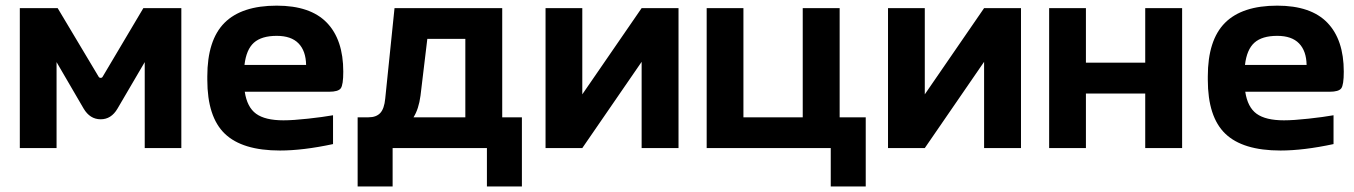

<svg xmlns="http://www.w3.org/2000/svg" viewBox="-20 -529 4838 686"><path d="M50.8 -500H186L333 -253.9Q335.4 -250.5 340.1 -250.7Q344.7 -251 346.2 -253.9L492.2 -500H627.9V0H497.1V-307.1L399.9 -141.1Q377.4 -102.5 339.4 -102.8Q301.3 -103 278.8 -141.1L182.1 -307.1V0H50.8Z M1206.5 -272.9Q1206.5 -225.6 1197.5 -213.4Q1188.5 -201.2 1155.8 -201.2H854.5Q862.8 -146 895 -122.6Q927.2 -99.1 992.7 -99.1Q1027.3 -99.1 1080.6 -105Q1133.8 -110.8 1169.9 -117.2V-14.2Q1062.5 8.8 980.5 8.8Q845.7 8.8 783.2 -51.3Q720.7 -111.3 720.7 -244.1V-255.9Q720.7 -385.7 782 -447.3Q843.3 -508.8 968.8 -508.8Q1088.9 -508.8 1147.7 -448Q1206.5 -387.2 1206.5 -272.9ZM853.5 -296.9H1073.7Q1072.8 -347.2 1046.6 -374Q1020.5 -400.9 968.8 -400.9Q914.6 -400.9 887.2 -376.5Q859.9 -352.1 853.5 -296.9Z M1296.9 -109.9Q1324.2 -109.9 1338.6 -125.2Q1353 -140.6 1356.4 -176.8L1389.6 -500H1774.4V-109.9H1844.7V137.2H1719.7V0H1382.8V137.2H1257.8V-109.9ZM1457.5 -109.9H1642.6V-390.1H1506.8L1482.4 -187Q1476.1 -139.6 1457.5 -109.9Z M1929.2 0V-500H2060.5V-191.9L2272.5 -500H2404.3V0H2272.5V-308.1L2060.5 0Z M2504.9 -500H2636.2V-109.9H2848.1V-500H2980V-109.9H3073.2V137.2H2948.2V0H2504.9Z M3152.8 0V-500H3284.2V-191.9L3496.1 -500H3627.9V0H3496.1V-308.1L3284.2 0Z M3728.5 0V-500H3859.9V-305.2H4071.8V-500H4203.6V0H4071.8V-194.8H3859.9V0Z M4781.2 -272.9Q4781.2 -225.6 4772.2 -213.4Q4763.2 -201.2 4730.5 -201.2H4429.2Q4437.5 -146 4469.7 -122.6Q4502 -99.1 4567.4 -99.1Q4602.1 -99.1 4655.3 -105Q4708.5 -110.8 4744.6 -117.2V-14.2Q4637.2 8.8 4555.2 8.8Q4420.4 8.8 4357.9 -51.3Q4295.4 -111.3 4295.4 -244.1V-255.9Q4295.4 -385.7 4356.7 -447.3Q4418 -508.8 4543.5 -508.8Q4663.6 -508.8 4722.4 -448Q4781.2 -387.2 4781.2 -272.9ZM4428.2 -296.9H4648.4Q4647.5 -347.2 4621.3 -374Q4595.2 -400.9 4543.5 -400.9Q4489.3 -400.9 4461.9 -376.5Q4434.6 -352.1 4428.2 -296.9Z"/></svg>

Font: LT Wave Text Bold
Style: Regular
Weight: 700
Designer: Daniel Lyons
Version: Version 2.5 (Glyphs App)